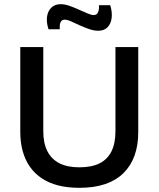

<svg xmlns="http://www.w3.org/2000/svg" viewBox="-20 -885 759 918"><path d="M360 13Q303 13 258 1.5Q213 -10 179 -33Q145 -56 122.5 -88.5Q100 -121 88.5 -162.5Q77 -204 77 -254V-660H187V-258Q187 -200 206.5 -162Q226 -124 264 -104.5Q302 -85 359 -85Q418 -85 456 -104Q494 -123 513 -161.5Q532 -200 532 -258V-660H641V-254Q641 -126 569.5 -56.5Q498 13 360 13ZM449 -738Q429 -738 406 -746Q383 -754 361 -764Q339 -774 320.5 -782.5Q302 -791 289 -791Q275 -791 269.5 -778.5Q264 -766 266 -745H212Q201 -779 205 -806Q209 -833 226 -849Q243 -865 270 -865Q290 -865 312.5 -857Q335 -849 357 -839Q379 -829 398 -821Q417 -813 428 -813Q444 -813 449.5 -828Q455 -843 453 -860H507Q517 -828 514 -800.5Q511 -773 495 -755.5Q479 -738 449 -738Z"/></svg>

Font: Bricolage Grotesque 96pt ExtraBold Medium
Style: Regular
Weight: 500
Version: Version 1.001;gftools[0.9.33.dev8+g029e19f]